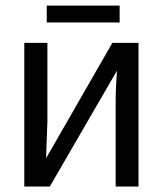

<svg xmlns="http://www.w3.org/2000/svg" viewBox="-20 -686 599 706"><path d="M154.3 -528.3V-239.3L149.4 -104L393.1 -528.3H489.3V0H405.3V-322.3Q405.3 -339.8 407 -375.5Q408.7 -411.1 410.2 -426.3L163.1 0H69.3V-528.3ZM419.9 -603.5H151.9V-665.5H419.9Z"/></svg>

Font: Liberation Sans
Style: Regular
Weight: 400
Designer: Steve Matteson
Foundry: Ascender Corporation
Version: Version 2.00.1